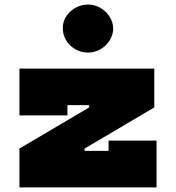

<svg xmlns="http://www.w3.org/2000/svg" viewBox="-20 -820 770 840"><path d="M665 0H65V-170L370 -350V-360H275V-315H65V-520H655V-350L350 -170V-160H455V-205H665ZM475 -695Q475 -674 466 -655Q457 -636 442 -621.5Q427 -607 407 -598.5Q387 -590 365 -590Q342 -590 322 -598.5Q302 -607 287 -621.5Q272 -636 263.5 -655Q255 -674 255 -695Q254 -716 262.5 -735Q271 -754 286.5 -768.5Q302 -783 322 -791.5Q342 -800 365 -800Q387 -800 407 -791.5Q427 -783 442 -768.5Q457 -754 466 -735Q475 -716 475 -695Z"/></svg>

Font: Imperial One
Style: Regular
Weight: 400
Designer: Jovanny Lemonad
Foundry: Jovanny Lemonad
Version: Version 1.000